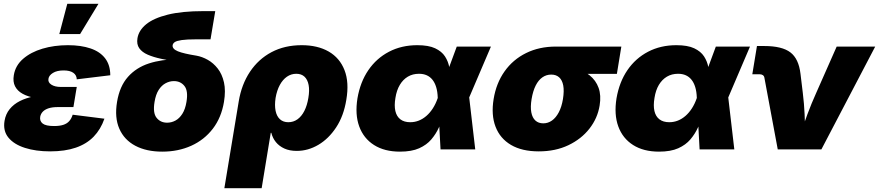

<svg xmlns="http://www.w3.org/2000/svg" viewBox="-20 -786 4624 1010"><path d="M243.7 10.3Q168.5 10.3 111.1 -8.1Q53.7 -26.4 24.4 -62Q-4.9 -97.7 3.9 -150.4Q9.8 -186 30.8 -211.9Q51.8 -237.8 84.5 -254.4Q117.2 -271 160.2 -279.3Q203.1 -287.6 253.4 -287.6H377L366.2 -222.7H283.2Q255.9 -222.7 236.3 -216.6Q216.8 -210.4 205.6 -199Q194.3 -187.5 191.4 -171.4Q188 -149.4 204.3 -136.2Q220.7 -123 264.6 -123Q293.5 -123 312.7 -129.2Q332 -135.3 344 -148.7Q356 -162.1 362.3 -182.6L529.3 -161.6Q509.8 -105.5 472.7 -67.1Q435.5 -28.8 378.9 -9.3Q322.3 10.3 243.7 10.3ZM250.5 -264.2Q203.1 -264.2 164.3 -271Q125.5 -277.8 98.4 -293Q71.3 -308.1 59.1 -332.3Q46.9 -356.4 52.7 -390.6Q61 -441.4 101.6 -476.6Q142.1 -511.7 203.6 -530Q265.1 -548.3 337.4 -548.3Q406.2 -548.3 456.3 -531.2Q506.3 -514.2 533.2 -479Q560.1 -443.8 560.1 -390.1L383.8 -368.7Q383.3 -390.6 365.5 -403.1Q347.7 -415.5 314.9 -415.5Q279.3 -415.5 258.3 -402.3Q237.3 -389.2 234.9 -371.6Q231.4 -353 250 -340.8Q268.6 -328.6 300.8 -328.6H383.8L373 -264.2ZM292 -606.9 334 -766.1H498L401.4 -606.9Z M833.5 11.7Q750 11.7 691.7 -19.3Q633.3 -50.3 607.7 -108.9Q582 -167.5 595.7 -250Q609.4 -332.5 653.1 -381.6Q696.8 -430.7 763.7 -452.4Q830.6 -474.1 914.1 -474.1L911.6 -460Q867.2 -468.3 827.1 -476.8Q787.1 -485.4 757.3 -498.3Q727.5 -511.2 712.6 -532.2Q697.8 -553.2 703.1 -585Q710 -626.5 749 -658.4Q788.1 -690.4 862.8 -709Q937.5 -727.5 1050.3 -727.5H1112.3L1087.4 -579.1H1012.2Q961.9 -579.1 935.5 -575.2Q909.2 -571.3 899.4 -564.5Q889.6 -557.6 888.2 -548.3Q886.7 -538.6 893.6 -530.5Q900.4 -522.5 915.8 -516.1Q931.2 -509.8 955.6 -504.2Q980 -498.5 1013.2 -493.2Q1043.5 -487.8 1073 -471.2Q1102.5 -454.6 1125.5 -425.3Q1148.4 -396 1158.2 -352.5Q1168 -309.1 1158.2 -250Q1144.5 -167.5 1099.6 -108.9Q1054.7 -50.3 986.1 -19.3Q917.5 11.7 833.5 11.7ZM858.9 -140.6Q882.3 -140.6 903.1 -151.9Q923.8 -163.1 939.2 -187.3Q954.6 -211.4 960.9 -250Q970.7 -308.1 950.2 -333.7Q929.7 -359.4 895 -359.4Q872.1 -359.4 851.1 -348.1Q830.1 -336.9 814.7 -313Q799.3 -289.1 793 -250Q783.2 -191.9 803.7 -166.3Q824.2 -140.6 858.9 -140.6Z M1160.2 204.1 1235.8 -252.4Q1250.5 -341.8 1294.9 -408.4Q1339.4 -475.1 1408.4 -511.7Q1477.5 -548.3 1566.9 -548.3Q1650.9 -548.3 1709 -514.9Q1767.1 -481.4 1792.2 -417.2Q1817.4 -353 1801.8 -261.2Q1788.1 -176.3 1748.5 -116.2Q1709 -56.2 1654.8 -24.2Q1600.6 7.8 1541 7.8Q1503.4 7.8 1476.1 -4.6Q1448.7 -17.1 1431.4 -38.3Q1414.1 -59.6 1407.2 -87.4H1404.3L1356.4 204.1ZM1496.6 -143.1Q1523.4 -143.1 1544.9 -158.4Q1566.4 -173.8 1581.1 -202.6Q1595.7 -231.4 1602.1 -271Q1608.9 -310.5 1603.5 -338.9Q1598.1 -367.2 1581.8 -382.6Q1565.4 -397.9 1538.6 -397.9Q1511.7 -397.9 1489.5 -382.6Q1467.3 -367.2 1451.9 -338.9Q1436.5 -310.5 1429.7 -271Q1423.8 -231.9 1429.7 -203.1Q1435.5 -174.3 1452.6 -158.7Q1469.7 -143.1 1496.6 -143.1Z M2084 11.7Q2002.4 11.7 1947.5 -23.2Q1892.6 -58.1 1869.6 -121.1Q1846.7 -184.1 1860.4 -269Q1875 -354.5 1917.7 -417Q1960.4 -479.5 2026.4 -513.9Q2092.3 -548.3 2175.3 -548.3Q2234.4 -548.3 2269 -532Q2303.7 -515.6 2320.8 -489.3Q2337.9 -462.9 2343.5 -431.6Q2349.1 -400.4 2349.6 -371.1H2404.3L2447.8 -276.9L2480 0H2297.4L2282.7 -272Q2281.7 -304.2 2274.4 -327.9Q2267.1 -351.6 2254.6 -366.9Q2242.2 -382.3 2224.6 -390.1Q2207 -397.9 2184.1 -397.9Q2150.9 -397.9 2125.5 -382.8Q2100.1 -367.7 2083.3 -339.6Q2066.4 -311.5 2060.1 -271Q2053.2 -230.5 2059.8 -201.9Q2066.4 -173.3 2086.2 -158.2Q2106 -143.1 2137.7 -143.1Q2161.6 -143.1 2183.1 -151.6Q2204.6 -160.2 2223.1 -176.3Q2241.7 -192.4 2256.8 -215.8Q2272 -239.3 2282.2 -269L2382.8 -541H2562.5L2446.3 -269L2372.1 -177.7H2314Q2303.2 -147.5 2288.3 -114.5Q2273.4 -81.5 2249 -52.7Q2224.6 -23.9 2185.1 -6.1Q2145.5 11.7 2084 11.7Z M2814 10.3Q2725.6 10.3 2668 -23.7Q2610.4 -57.6 2586.7 -119.6Q2563 -181.6 2576.7 -265.1Q2590.3 -348.6 2634.3 -410.6Q2678.2 -472.7 2747.3 -506.8Q2816.4 -541 2904.3 -541H3248.5L3225.1 -397.5H2987.3L2879.4 -393.6Q2854 -393.6 2833.3 -379.2Q2812.5 -364.7 2798.1 -336.4Q2783.7 -308.1 2776.4 -265.1Q2769.5 -223.6 2774.9 -195.1Q2780.3 -166.5 2796.4 -151.9Q2812.5 -137.2 2837.9 -137.2Q2862.8 -137.2 2883.5 -151.9Q2904.3 -166.5 2919.4 -195.1Q2934.6 -223.6 2941.4 -265.1Q2948.2 -308.1 2942.9 -336.4Q2937.5 -364.7 2921.4 -379.2Q2905.3 -393.6 2880.4 -393.6L2888.2 -442.4Q2949.7 -442.4 2999 -429.4Q3048.3 -416.5 3081.5 -389.9Q3114.7 -363.3 3128.9 -323.7Q3143.1 -284.2 3134.3 -231Q3123.5 -164.1 3080.8 -109.4Q3038.1 -54.7 2970 -22.2Q2901.9 10.3 2814 10.3Z M3446.8 11.7Q3365.2 11.7 3310.3 -23.2Q3255.4 -58.1 3232.4 -121.1Q3209.5 -184.1 3223.1 -269Q3237.8 -354.5 3280.5 -417Q3323.2 -479.5 3389.2 -513.9Q3455.1 -548.3 3538.1 -548.3Q3597.2 -548.3 3631.8 -532Q3666.5 -515.6 3683.6 -489.3Q3700.7 -462.9 3706.3 -431.6Q3711.9 -400.4 3712.4 -371.1H3767.1L3810.5 -276.9L3842.8 0H3660.2L3645.5 -272Q3644.5 -304.2 3637.2 -327.9Q3629.9 -351.6 3617.4 -366.9Q3605 -382.3 3587.4 -390.1Q3569.8 -397.9 3546.9 -397.9Q3513.7 -397.9 3488.3 -382.8Q3462.9 -367.7 3446 -339.6Q3429.2 -311.5 3422.9 -271Q3416 -230.5 3422.6 -201.9Q3429.2 -173.3 3449 -158.2Q3468.8 -143.1 3500.5 -143.1Q3524.4 -143.1 3545.9 -151.6Q3567.4 -160.2 3585.9 -176.3Q3604.5 -192.4 3619.6 -215.8Q3634.8 -239.3 3645 -269L3745.6 -541H3925.3L3809.1 -269L3734.9 -177.7H3676.8Q3666 -147.5 3651.1 -114.5Q3636.2 -81.5 3611.8 -52.7Q3587.4 -23.9 3547.9 -6.1Q3508.3 11.7 3446.8 11.7Z M4071.3 0 4001 -377.4Q3999.5 -386.2 3992.7 -390.9Q3985.8 -395.5 3974.6 -395.5H3937.5L3961.9 -543.9H4000.5Q4093.8 -543.9 4137.7 -510.5Q4181.6 -477.1 4190.9 -397.9L4203.1 -296.9Q4210 -241.7 4212.6 -184.8Q4215.3 -127.9 4216.8 -63H4183.6Q4206.1 -127.9 4227.3 -184.8Q4248.5 -241.7 4273.4 -296.9L4381.3 -541H4584L4300.8 0Z"/></svg>

Font: Inter 17pt Black
Style: Italic
Weight: 900
Italic angle: -9.3988°
Version: Version 4.001;git-66647c0bb